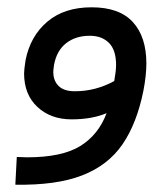

<svg xmlns="http://www.w3.org/2000/svg" viewBox="-20 -496 449 526"><path d="M381 -322Q381 -290 373 -248Q355 -158 315.5 -100.5Q276 -43 205 -15.5Q134 12 22 10L26 -66L54 -65Q150 -65 200 -96Q250 -127 272 -186Q232 -169 176 -169Q119 -169 82.5 -203Q46 -237 46 -295Q46 -305 50 -331Q63 -397 109.5 -436.5Q156 -476 231 -476Q307 -476 344 -435.5Q381 -395 381 -322ZM126 -299Q126 -275 140.5 -260.5Q155 -246 185 -246Q242 -246 293 -274Q298 -302 298 -318Q298 -359 278.5 -378.5Q259 -398 226 -398Q187 -398 161 -377.5Q135 -357 128 -318Q126 -304 126 -299Z"/></svg>

Font: Cambay Devanagari
Style: Bold Italic
Weight: 700
Designer: Pooja Saxena
Foundry: Pooja Saxena
Version: Version 1.005;PS 001.005;hotconv 1.0.70;makeotf.lib2.5.58329